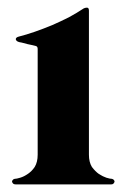

<svg xmlns="http://www.w3.org/2000/svg" viewBox="-20 -485 326 505"><path d="M213.9 -78.1Q213.9 -58.6 221.7 -45.9Q230.5 -34.2 240.2 -27.3Q251 -20.5 259.8 -17.6Q269.5 -14.6 274.4 -14.6Q278.3 -13.7 279.3 -11.7Q281.2 -9.8 281.2 -7.8Q281.2 -6.8 281.2 -6.8Q280.3 -3.9 278.3 -2Q276.4 0 272.5 0Q188.5 0 21.5 0Q16.6 0 14.6 -2Q12.7 -3.9 11.7 -6.8Q11.7 -6.8 11.7 -7.8Q11.7 -9.8 13.7 -11.7Q14.6 -13.7 18.6 -14.6Q23.4 -14.6 33.2 -17.6Q43 -20.5 52.7 -27.3Q63.5 -34.2 71.3 -45.9Q79.1 -58.6 79.1 -78.1Q79.1 -170.9 79.1 -356.4Q79.1 -363.3 73.2 -364.3Q72.3 -364.3 65.4 -366.2Q59.6 -367.2 51.8 -369.1Q43.9 -371.1 37.1 -373Q30.3 -374 28.3 -375Q22.5 -377 21.5 -381.8Q21.5 -386.7 29.3 -388.7Q48.8 -393.6 71.3 -401.4Q93.8 -409.2 117.2 -418.9Q139.6 -428.7 161.1 -439.5Q182.6 -451.2 200.2 -462.9Q204.1 -464.8 208 -464.8Q209 -464.8 209 -464.8Q213.9 -464.8 213.9 -457Q213.9 -331.1 213.9 -78.1Z"/></svg>

Font: Mermaid
Style: Bold
Weight: 400
Designer: Scott Simpson
Version: Version 1.001